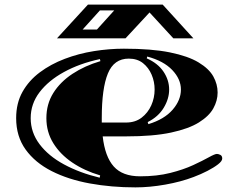

<svg xmlns="http://www.w3.org/2000/svg" viewBox="-20 -790 1023 832"><path d="M567 22Q463 22 369.5 5Q276 -12 204 -48.5Q132 -85 91 -142Q50 -199 50 -278Q50 -343 77.5 -392Q105 -441 152.5 -476.5Q200 -512 260.5 -535Q321 -558 387 -568.5Q453 -579 517 -579Q637 -579 716 -563Q795 -547 840.5 -519.5Q886 -492 904.5 -458.5Q923 -425 923 -389Q923 -354 904.5 -320.5Q886 -287 842 -259.5Q798 -232 721 -215.5Q644 -199 526 -199H425Q435 -111 473 -68.5Q511 -26 587 -26Q660 -26 717.5 -40.5Q775 -55 817 -74.5Q859 -94 885 -108.5Q911 -123 920 -123Q926 -123 934.5 -119Q943 -115 943 -103Q943 -92 925 -78Q907 -64 879 -49.5Q851 -35 819 -23Q764 -2 696 10Q628 22 567 22ZM623 -252Q692 -273 728 -314.5Q764 -356 764 -402Q764 -447 726.5 -486.5Q689 -526 618 -545L616 -537Q664 -516 688.5 -479.5Q713 -443 713 -402Q713 -362 689.5 -323Q666 -284 620 -261ZM421 -279Q421 -268 421 -259H526Q566 -259 593.5 -280Q621 -301 635.5 -333.5Q650 -366 650 -402Q650 -436 637 -466.5Q624 -497 599.5 -516.5Q575 -536 538 -536Q474 -536 447.5 -471.5Q421 -407 421 -279ZM412 -20 414 -30Q346 -50 293.5 -85.5Q241 -121 211 -169.5Q181 -218 181 -278Q181 -339 211 -387Q241 -435 294 -470Q347 -505 415 -525L413 -534Q325 -515 257.5 -478Q190 -441 151.5 -390.5Q113 -340 113 -278Q113 -216 151.5 -165Q190 -114 257.5 -77.5Q325 -41 412 -20ZM227 -624 361 -770H685L818 -624H731L628 -736L524 -624ZM338 -662H400L475 -745H413Z"/></svg>

Font: Diplomata
Style: Regular
Weight: 400
Designer: Eduardo Rodriguez Tunni
Foundry: Eduardo Rodriguez Tunni
Version: Version 1.002; ttfautohint (v1.8.4.7-5d5b);gftools[0.9.23]